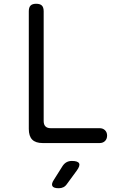

<svg xmlns="http://www.w3.org/2000/svg" viewBox="-20 -760 640 1020"><path d="M207 0Q169 0 151 -18.5Q133 -37 133 -75V-700Q133 -721 142.5 -730.5Q152 -740 172 -740Q193 -740 202.5 -730.5Q212 -721 212 -700V-117Q212 -98 221.5 -88.5Q231 -79 249 -79H509Q527 -79 538 -68Q549 -57 549 -40Q549 -22 538 -11Q527 0 509 0ZM267 194 313 121Q322 108 334 101.5Q346 95 362 95Q393 95 400 107.5Q407 120 388 146L336 217Q328 229 317 234.5Q306 240 292 240Q264 240 258 228Q252 216 267 194Z"/></svg>

Font: Maple Mono Light
Style: Regular
Weight: 300
Monospace: yes
Designer: subframe7536
Version: Version 7.000